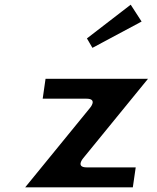

<svg xmlns="http://www.w3.org/2000/svg" viewBox="-20 -824 670 819"><path d="M350.8 -660.1 374.3 -619.9 584 -732.1 537.5 -804ZM611.4 -488H174.3L162.1 -403H349.1C397.6 -403 364.2 -364.1 364.2 -364.1L87.5 -25H546.6L558.9 -110H349.9C301.3 -110 334.7 -148.9 334.7 -148.9Z"/></svg>

Font: Hussar Ekologiczny
Style: Regular
Weight: 400
Foundry: Cannot Into Space Fonts
Version: Version 0.97